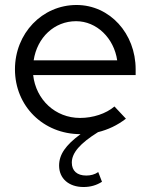

<svg xmlns="http://www.w3.org/2000/svg" viewBox="-20 -529 604 770"><path d="M315 221C343 221 367 214 389 200L374 161C360 171 343 175 326 175C289 175 268 156 268 123C268 84 301 46 373 1C413 -9 450 -26 485 -53L439 -102C405 -73 353 -56 301 -56C202 -56 124 -129 113 -228H524V-251C524 -395 420 -509 287 -509C149 -509 40 -395 40 -251C40 -104 153 9 303 9C243 53 217 91 217 135C217 187 256 221 315 221ZM115 -287C129 -379 198 -444 285 -444C368 -444 437 -376 450 -287Z"/></svg>

Font: Red Hat Display
Style: Regular
Weight: 400
Designer: Pentagram, MCKL
Foundry: Pentagram, MCKL
Version: Version 1.023